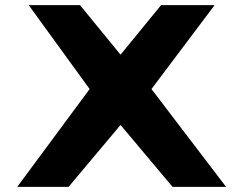

<svg xmlns="http://www.w3.org/2000/svg" viewBox="-20 -722 939 741"><path d="M852.4 -0.9 564.6 -378.3 808.2 -702.1H601.6L445.2 -510.9L288.9 -702.1H90.8L325.9 -378.3L46.6 -0.9H244.7L445.2 -239.7L645.8 -0.9Z"/></svg>

Font: Hussar
Style: BdSuprExt
Weight: 700
Foundry: Cannot Into Space Fonts
Version: Version 2.00